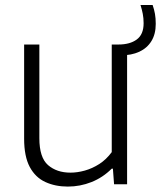

<svg xmlns="http://www.w3.org/2000/svg" viewBox="-20 -714 624 744"><path d="M243 9Q194 9 155.5 -8.8Q117 -26.5 95.2 -67.2Q73.5 -108 73.5 -176.5V-541.5H132.5V-178.5Q132.5 -103.5 166.2 -74.2Q200 -45 253 -45Q279.5 -45 308.5 -53Q337.5 -61 364.8 -78.5Q392 -96 413 -124.5V-541.5H439Q483.5 -541.5 510 -561Q536.5 -580.5 536.5 -624Q536.5 -644 533.2 -660.5Q530 -677 524.5 -694.5H571.5Q577.5 -677 580.5 -660.2Q583.5 -643.5 583.5 -621.5Q583.5 -582 566.8 -554.8Q550 -527.5 519.8 -513.5Q489.5 -499.5 448 -499.5L472.5 -524.5V0H422L417.5 -60.5H413Q378.5 -26 334.5 -8.5Q290.5 9 243 9Z"/></svg>

Font: Encode Sans Condensed Thin Light
Style: Regular
Weight: 300
Version: Version 3.002